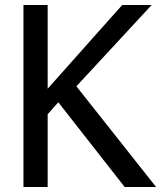

<svg xmlns="http://www.w3.org/2000/svg" viewBox="-20 -747 644 767"><path d="M285.2 -402.3 585.9 -727.1H468.3L170.4 -392.6V-727.1H73.7V0H170.4V-290.5L212.9 -338.4L478 0H603.5Z"/></svg>

Font: SG Kara Light
Style: Regular
Weight: 400
Designer: Damoon Khanjanzadeh
Version: Version 1.000